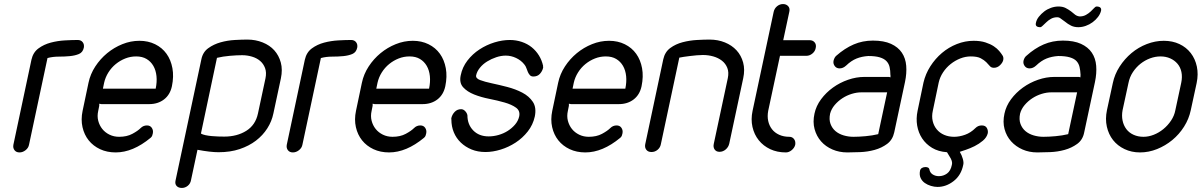

<svg xmlns="http://www.w3.org/2000/svg" viewBox="-20 -751 5921 946"><path d="M123 -38Q120 -22 106 -11Q92 0 76 0Q60 0 51.5 -11Q43 -22 46 -38L135 -457Q143 -493 169.5 -512.5Q196 -532 230 -541Q264 -550 300 -552Q336 -554 363 -554Q379 -554 387.5 -543Q396 -532 393 -516Q388 -493 369 -485Q350 -477 324.5 -474.5Q299 -472 269.5 -472Q240 -472 214 -465Z M487 -314H747Q754 -347 751 -376Q748 -405 735.5 -426.5Q723 -448 702 -460.5Q681 -473 651 -473Q623 -473 597.5 -463Q572 -453 550.5 -435.5Q529 -418 514 -394Q499 -370 493 -343ZM673 -120Q686 -133 704 -133Q720 -133 728 -121Q736 -109 733 -94Q732 -89 730 -83Q728 -77 722 -72Q635 0 550 0Q507 0 473 -16Q439 -32 417 -59.5Q395 -87 386.5 -124.5Q378 -162 387 -205L416 -343Q425 -386 449.5 -423.5Q474 -461 508 -489Q542 -517 583 -533.5Q624 -550 667 -550Q710 -550 744.5 -533Q779 -516 800.5 -486Q822 -456 829.5 -415Q837 -374 827 -326Q818 -284 788 -261Q758 -238 715 -238H479L469 -240V-230L464 -205Q458 -179 464 -156Q470 -133 484 -115.5Q498 -98 519.5 -87.5Q541 -77 567 -77Q605 -77 632 -91.5Q659 -106 673 -120Z M1288 -365Q1294 -394 1286 -415.5Q1278 -437 1261.5 -451Q1245 -465 1221.5 -472Q1198 -479 1173 -479Q1147 -479 1112.5 -476Q1078 -473 1049 -466L970 -93Q978 -88 992.5 -85Q1007 -82 1023 -80.5Q1039 -79 1055.5 -78.5Q1072 -78 1085 -78Q1148 -78 1193.5 -106.5Q1239 -135 1251 -192ZM1327 -192Q1319 -153 1297 -118.5Q1275 -84 1241 -58Q1207 -32 1161 -16.5Q1115 -1 1057 -1Q1017 -1 953 -13L921 137Q918 154 905 164.5Q892 175 876 175Q859 175 850 165Q841 155 845 138L972 -458Q979 -494 1006 -513.5Q1033 -533 1067 -542.5Q1101 -552 1137 -554Q1173 -556 1199 -556Q1239 -556 1274 -542Q1309 -528 1331.5 -503Q1354 -478 1363.5 -443Q1373 -408 1364 -365Z M1470 -38Q1467 -22 1453 -11Q1439 0 1423 0Q1407 0 1398.5 -11Q1390 -22 1393 -38L1482 -457Q1490 -493 1516.5 -512.5Q1543 -532 1577 -541Q1611 -550 1647 -552Q1683 -554 1710 -554Q1726 -554 1734.5 -543Q1743 -532 1740 -516Q1735 -493 1716 -485Q1697 -477 1671.5 -474.5Q1646 -472 1616.5 -472Q1587 -472 1561 -465Z M1834 -314H2094Q2101 -347 2098 -376Q2095 -405 2082.5 -426.5Q2070 -448 2049 -460.5Q2028 -473 1998 -473Q1970 -473 1944.5 -463Q1919 -453 1897.5 -435.5Q1876 -418 1861 -394Q1846 -370 1840 -343ZM2020 -120Q2033 -133 2051 -133Q2067 -133 2075 -121Q2083 -109 2080 -94Q2079 -89 2077 -83Q2075 -77 2069 -72Q1982 0 1897 0Q1854 0 1820 -16Q1786 -32 1764 -59.5Q1742 -87 1733.5 -124.5Q1725 -162 1734 -205L1763 -343Q1772 -386 1796.5 -423.5Q1821 -461 1855 -489Q1889 -517 1930 -533.5Q1971 -550 2014 -550Q2057 -550 2091.5 -533Q2126 -516 2147.5 -486Q2169 -456 2176.5 -415Q2184 -374 2174 -326Q2165 -284 2135 -261Q2105 -238 2062 -238H1826L1816 -240V-230L1811 -205Q1805 -179 1811 -156Q1817 -133 1831 -115.5Q1845 -98 1866.5 -87.5Q1888 -77 1914 -77Q1952 -77 1979 -91.5Q2006 -106 2020 -120Z M2655 -425Q2657 -423 2656 -417Q2652 -400 2640 -387Q2628 -374 2608 -374Q2597 -374 2591 -380.5Q2585 -387 2581 -396Q2577 -405 2573.5 -415.5Q2570 -426 2563 -434Q2547 -454 2522.5 -465.5Q2498 -477 2472 -477Q2449 -477 2425 -469Q2401 -461 2380 -448Q2359 -435 2344.5 -417Q2330 -399 2326 -380Q2323 -365 2345.5 -356.5Q2368 -348 2403.5 -340.5Q2439 -333 2479.5 -322.5Q2520 -312 2553.5 -294.5Q2587 -277 2605.5 -249Q2624 -221 2615 -177Q2606 -136 2580.5 -103.5Q2555 -71 2520.5 -48.5Q2486 -26 2447 -14Q2408 -2 2372 -2Q2334 -2 2303.5 -14.5Q2273 -27 2250.5 -48.5Q2228 -70 2216 -99Q2204 -128 2204 -162Q2203 -166 2204 -170Q2208 -187 2220.5 -200Q2233 -213 2252 -213Q2263 -213 2272 -203.5Q2281 -194 2283 -183Q2283 -138 2311.5 -108.5Q2340 -79 2388 -79Q2412 -79 2436.5 -86Q2461 -93 2481.5 -106Q2502 -119 2517.5 -137Q2533 -155 2538 -177Q2544 -205 2522.5 -220.5Q2501 -236 2466 -246Q2431 -256 2390.5 -264Q2350 -272 2316 -285.5Q2282 -299 2262 -321Q2242 -343 2250 -380Q2258 -420 2283 -452.5Q2308 -485 2342.5 -507.5Q2377 -530 2416 -542Q2455 -554 2492 -554Q2523 -554 2551 -544.5Q2579 -535 2600 -518Q2621 -501 2635.5 -477.5Q2650 -454 2656 -426Z M2801 -314H3061Q3068 -347 3065 -376Q3062 -405 3049.5 -426.5Q3037 -448 3016 -460.5Q2995 -473 2965 -473Q2937 -473 2911.5 -463Q2886 -453 2864.5 -435.5Q2843 -418 2828 -394Q2813 -370 2807 -343ZM2987 -120Q3000 -133 3018 -133Q3034 -133 3042 -121Q3050 -109 3047 -94Q3046 -89 3044 -83Q3042 -77 3036 -72Q2949 0 2864 0Q2821 0 2787 -16Q2753 -32 2731 -59.5Q2709 -87 2700.5 -124.5Q2692 -162 2701 -205L2730 -343Q2739 -386 2763.5 -423.5Q2788 -461 2822 -489Q2856 -517 2897 -533.5Q2938 -550 2981 -550Q3024 -550 3058.5 -533Q3093 -516 3114.5 -486Q3136 -456 3143.5 -415Q3151 -374 3141 -326Q3132 -284 3102 -261Q3072 -238 3029 -238H2793L2783 -240V-230L2778 -205Q2772 -179 2778 -156Q2784 -133 2798 -115.5Q2812 -98 2833.5 -87.5Q2855 -77 2881 -77Q2919 -77 2946 -91.5Q2973 -106 2987 -120Z M3236 -40Q3233 -24 3220 -13Q3207 -2 3190 -2Q3173 -2 3164.5 -13Q3156 -24 3159 -40L3248 -459Q3256 -495 3282.5 -514.5Q3309 -534 3343.5 -543Q3378 -552 3414 -554Q3450 -556 3476 -556Q3517 -556 3551.5 -542Q3586 -528 3609 -503Q3632 -478 3641.5 -443Q3651 -408 3642 -366L3573 -43Q3569 -26 3555.5 -14.5Q3542 -3 3525 -3Q3509 -3 3501 -14.5Q3493 -26 3497 -43L3566 -366Q3572 -395 3563.5 -416.5Q3555 -438 3537 -452Q3519 -466 3494.5 -473Q3470 -480 3443 -480Q3429 -480 3412.5 -478.5Q3396 -477 3379.5 -475Q3363 -473 3349.5 -471Q3336 -469 3327 -467Z M3792 -693Q3796 -710 3809 -720.5Q3822 -731 3838 -731Q3854 -731 3863.5 -720.5Q3873 -710 3869 -693L3839 -553H3969Q3985 -553 3994 -542Q4003 -531 3999 -514Q3996 -498 3982.5 -487Q3969 -476 3953 -476H3823L3765 -205Q3760 -178 3765 -155Q3770 -132 3783.5 -114.5Q3797 -97 3819 -87Q3841 -77 3869 -77Q3884 -77 3892.5 -65.5Q3901 -54 3898 -37Q3894 -22 3880.5 -11Q3867 0 3852 0Q3809 0 3775 -16Q3741 -32 3718.5 -60Q3696 -88 3687.5 -125.5Q3679 -163 3688 -205Z M4360 -372 4368 -370Q4367 -372 4367.5 -376Q4368 -380 4367 -382Q4367 -404 4363 -421Q4359 -438 4347.5 -450Q4336 -462 4314.5 -468.5Q4293 -475 4258 -475Q4226 -473 4200 -462.5Q4174 -452 4149 -428Q4134 -414 4117 -414Q4101 -414 4092.5 -426Q4084 -438 4087 -452Q4091 -468 4100 -476Q4142 -513 4186 -532Q4230 -551 4281 -551Q4335 -551 4370 -535Q4405 -519 4423.5 -491.5Q4442 -464 4445 -427Q4448 -390 4439 -347L4386 -99Q4378 -62 4351 -42Q4324 -22 4289.5 -12.5Q4255 -3 4218.5 -1.5Q4182 0 4155 0Q4115 0 4081.5 -14.5Q4048 -29 4025.5 -54.5Q4003 -80 3993.5 -115Q3984 -150 3993 -191Q4001 -229 4025.5 -262Q4050 -295 4084 -319.5Q4118 -344 4158.5 -358Q4199 -372 4239 -372ZM4351 -296H4223Q4201 -296 4176.5 -288.5Q4152 -281 4130.5 -267Q4109 -253 4092.5 -233.5Q4076 -214 4070 -191Q4064 -162 4072 -140.5Q4080 -119 4096.5 -105Q4113 -91 4136.5 -84Q4160 -77 4185 -77Q4211 -77 4244.5 -80Q4278 -83 4307 -90Z M4786 -120Q4799 -133 4817 -133Q4835 -133 4842 -121Q4849 -109 4847 -95Q4842 -74 4823 -58Q4804 -42 4782 -31Q4760 -20 4739 -13L4709 -3Q4719 14 4724 32Q4729 50 4726 61Q4716 112 4679 141Q4642 170 4599 170Q4584 170 4567 165Q4550 160 4536.5 150.5Q4523 141 4516 126Q4509 111 4513 90Q4515 81 4522.5 76.5Q4530 72 4541 72Q4557 73 4559 83Q4562 100 4575.5 108.5Q4589 117 4606 117Q4628 117 4646 104Q4664 91 4670 61Q4675 44 4658 19L4646 -1Q4603 -4 4572.5 -22.5Q4542 -41 4523.5 -69Q4505 -97 4499 -132Q4493 -167 4501 -205L4530 -344Q4540 -387 4564 -424.5Q4588 -462 4621 -490Q4654 -518 4694.5 -534Q4735 -550 4777 -550Q4811 -550 4835.5 -542Q4860 -534 4876.5 -523Q4893 -512 4903 -500Q4913 -488 4918 -480Q4926 -470 4923 -455Q4920 -442 4907 -429.5Q4894 -417 4877 -417Q4864 -417 4857 -425.5Q4850 -434 4839.5 -444.5Q4829 -455 4812 -464Q4795 -473 4763 -473Q4737 -473 4711.5 -463Q4686 -453 4664 -435.5Q4642 -418 4626.5 -394.5Q4611 -371 4605 -344L4576 -205Q4570 -178 4575.5 -154.5Q4581 -131 4595.5 -113.5Q4610 -96 4632 -86.5Q4654 -77 4681 -77Q4707 -77 4735 -87Q4763 -97 4786 -120Z M5300 -670Q5317 -670 5330.5 -677.5Q5344 -685 5354 -694.5Q5364 -704 5371 -711.5Q5378 -719 5382 -719Q5409 -719 5405 -698Q5401 -682 5390 -667.5Q5379 -653 5363.5 -641.5Q5348 -630 5329.5 -623.5Q5311 -617 5293 -617Q5273 -617 5257.5 -624.5Q5242 -632 5225 -646L5207 -659Q5199 -666 5189 -666Q5172 -666 5158.5 -658.5Q5145 -651 5135 -641L5117 -624Q5110 -617 5106 -617Q5079 -617 5084 -638Q5087 -654 5098.5 -668.5Q5110 -683 5125 -694.5Q5140 -706 5158.5 -712.5Q5177 -719 5195 -719Q5216 -719 5230.5 -711.5Q5245 -704 5257 -695L5278 -678Q5288 -671 5300 -670ZM5296 -372 5304 -370Q5303 -372 5303.5 -376Q5304 -380 5304 -382Q5303 -404 5299 -421Q5295 -438 5284 -450Q5273 -462 5251 -468.5Q5229 -475 5194 -475Q5162 -473 5136 -462.5Q5110 -452 5085 -428Q5070 -414 5053 -414Q5037 -414 5028.5 -426Q5020 -438 5023 -452Q5027 -468 5037 -476Q5078 -513 5122 -532Q5166 -551 5217 -551Q5271 -551 5306 -535Q5341 -519 5359.5 -491.5Q5378 -464 5381 -427Q5384 -390 5375 -347L5322 -99Q5315 -62 5287.5 -42Q5260 -22 5225.5 -12.5Q5191 -3 5154.5 -1.5Q5118 0 5091 0Q5051 0 5018 -14.5Q4985 -29 4962 -54.5Q4939 -80 4929.5 -115Q4920 -150 4929 -191Q4937 -229 4961.5 -262Q4986 -295 5020 -319.5Q5054 -344 5094.5 -358Q5135 -372 5175 -372ZM5287 -296H5159Q5137 -296 5112.5 -288.5Q5088 -281 5066.5 -267Q5045 -253 5028.5 -233.5Q5012 -214 5006 -191Q5000 -162 5008 -140.5Q5016 -119 5032.5 -105Q5049 -91 5072.5 -84Q5096 -77 5121 -77Q5147 -77 5180.5 -80Q5214 -83 5243 -90Z M5463 -342Q5472 -385 5496.5 -423Q5521 -461 5555 -489.5Q5589 -518 5630.5 -534Q5672 -550 5714 -550Q5757 -550 5791 -534Q5825 -518 5847 -489.5Q5869 -461 5877 -423Q5885 -385 5876 -342L5847 -208Q5838 -165 5814 -127Q5790 -89 5756 -61Q5722 -33 5681 -16.5Q5640 0 5597 0Q5555 0 5520.5 -16.5Q5486 -33 5464 -61Q5442 -89 5433.5 -127Q5425 -165 5434 -208ZM5511 -208Q5506 -181 5511 -157Q5516 -133 5529.5 -115Q5543 -97 5565 -87Q5587 -77 5614 -77Q5639 -77 5664.5 -87Q5690 -97 5712 -115Q5734 -133 5750 -157Q5766 -181 5771 -208L5800 -343Q5806 -372 5801 -396Q5796 -420 5781.5 -437Q5767 -454 5745.5 -463.5Q5724 -473 5698 -473Q5672 -473 5646.5 -463.5Q5621 -454 5599.5 -437Q5578 -420 5562 -396Q5546 -372 5540 -342Z"/></svg>

Font: VDS Compensated
Style: Light Italic
Weight: 300
Italic angle: -12°
Designer: artmaker
Foundry: artmaker
Version: Version 1.000 2012 initial release